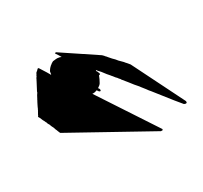

<svg xmlns="http://www.w3.org/2000/svg" viewBox="-119 -689 923 874"><g transform="rotate(-30 342.0 -252.5)"><path d="M664.1 -32.2V-39.1Q574.2 -218.8 529.3 -309.6Q517.6 -324.2 510.7 -331.1L509.8 -333L505.9 -336.9L499 -343.8L490.2 -352.5Q485.4 -359.4 480.5 -364.3L469.7 -375L456.1 -390.6Q454.1 -392.6 453.1 -394.5L451.2 -396.5L447.3 -400.4Q446.3 -401.4 445.3 -403.3L443.4 -405.3L440.4 -408.2L437.5 -411.1L261.7 -528.3Q257.8 -525.4 255.9 -525.4Q269.5 -505.9 274.4 -496.1Q267.6 -500 255.9 -501Q252.9 -502 230.5 -499Q220.7 -494.1 215.8 -489.3L214.8 -488.3Q213.9 -488.3 212.9 -487.3L210.9 -485.4L208 -482.4L204.1 -478.5Q197.3 -469.7 195.3 -464.8Q194.3 -454.1 192.4 -449.2Q186.5 -460.9 158.2 -504.9H153.3L146.5 -498L144.5 -496.1L142.6 -495.1Q140.6 -494.1 140.6 -493.2L138.7 -491.2L134.8 -483.4Q132.8 -482.4 131.8 -477.5L130.9 -476.6Q130.9 -474.6 129.9 -474.6Q128.9 -474.6 128.9 -473.6Q128.9 -472.7 127.9 -471.7L127 -470.7Q127 -468.8 126 -468.8Q125 -468.8 125 -466.8Q125 -464.8 124 -464.8L120.1 -457Q99.6 -418.9 98.6 -416L97.7 -412.1Q97.7 -411.1 94.7 -407.2Q91.8 -403.3 90.8 -401.4Q87.9 -396.5 82 -384.8Q80.1 -382.8 79.1 -378.9Q79.1 -377.9 78.1 -377L77.1 -376Q76.2 -375 76.2 -374Q75.2 -373 75.2 -372.1L69.3 -360.4Q68.4 -359.4 68.4 -358.4Q68.4 -357.4 67.4 -356.4L65.4 -352.5Q64.5 -351.6 64.5 -349.6Q64.5 -348.6 63.5 -347.7Q62.5 -346.7 62.5 -345.7Q62.5 -343.8 61.5 -343.8Q60.5 -343.8 60.5 -341.8Q60.5 -339.8 59.6 -339.8Q54.7 -330.1 53.7 -329.1Q52.7 -328.1 50.8 -324.2L49.8 -322.3Q48.8 -318.4 46.9 -316.4Q44.9 -314.5 44.9 -313.5Q48.8 -309.6 56.6 -289.1Q58.6 -287.1 59.6 -284.2Q60.5 -282.2 63.5 -275.4Q64.5 -274.4 66.4 -270.5Q67.4 -267.6 67.4 -265.6L73.2 -255.9Q73.2 -254.9 74.7 -251Q76.2 -247.1 77.1 -245.1Q84 -232.4 84 -229.5L85.9 -223.6L87.9 -219.7Q88.9 -217.8 90.8 -211.9Q91.8 -208 95.7 -200.2Q397.5 -33.2 497.1 22.5H505.9L507.8 17.6Q377 -181.6 311.5 -281.2Q315.4 -280.3 319.3 -281.2Q326.2 -281.2 327.1 -282.2Q333 -284.2 336.9 -285.2Q337.9 -282.2 340.8 -279.3L341.8 -277.3L344.7 -274.4Q349.6 -272.5 350.6 -273.4Q352.5 -275.4 352.5 -279.3Q352.5 -283.2 350.6 -285.2L346.7 -291H347.7Q359.4 -297.9 364.3 -305.7Q370.1 -317.4 373 -322.3L379.9 -338.9H381.8Q383.8 -338.9 385.7 -340.8Q386.7 -341.8 386.7 -345.7Q386.7 -347.7 385.7 -348.6Q383.8 -350.6 382.8 -355.5L378.9 -361.3Q378.9 -366.2 379.9 -367.2Q382.8 -361.3 396.5 -347.7Q416 -321.3 424.8 -312.5Q425.8 -311.5 427.7 -308.6L429.7 -306.6Q431.6 -303.7 433.6 -301.8Q434.6 -300.8 440.4 -293L446.3 -287.1Q450.2 -281.2 451.2 -280.3L455.1 -276.4Q455.1 -275.4 456.1 -275.4L457 -273.4L458 -271.5Q461.9 -267.6 479.5 -245.1Q501 -216.8 508.8 -209Q520.5 -194.3 534.2 -176.8Q543 -164.1 548.8 -158.2Q640.6 -41 649.4 -32.2Q656.2 -29.3 659.2 -29.3Q662.1 -30.3 664.1 -32.2Z"/></g></svg>

Font: My Font
Style: x-wing-ships
Weight: 500
Version: Version 0.001